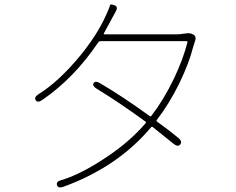

<svg xmlns="http://www.w3.org/2000/svg" viewBox="-20 -804 1040 845"><path d="M259 18Q236 26 231 11Q226 -5 249 -11Q334 -36 445 -110Q550 -179 621 -262Q624 -266 620 -269Q511 -349 405 -414Q385 -426 392 -438Q399 -450 420 -438Q519 -380 639 -293Q643 -290 646 -294Q700 -364 745 -457Q786 -543 805 -618Q806 -623 801 -623H424Q416 -623 412 -617Q306 -460 166 -364Q146 -350 137 -363Q129 -376 149 -389Q239 -445 333 -559Q409 -652 447 -738Q463 -773 464 -780.5Q465 -788 483 -781Q502 -775 489 -753L437 -657Q435 -653 440 -653H761Q772 -653 783 -655L799 -657Q816 -660 831 -652Q846 -643 838 -622L837 -619Q833 -608 830 -597Q812 -526 770 -439Q725 -347 670 -276Q667 -272 671 -269Q733 -224 765 -197Q784 -181 773 -168Q763 -156 744 -171L652 -245Q648 -248 645 -244Q498 -69 259 18Z"/></svg>

Font: Resource Han Rounded KR ExtraLight
Style: Regular
Weight: 250
Designer: Cyano Hao (round all glyphs); Ryoko NISHIZUKA 西塚涼子 (kana, bopomofo & ideographs); Paul D. Hunt (Latin, Greek & Cyrillic)
Foundry: Cyano Hao
Version: 0.990